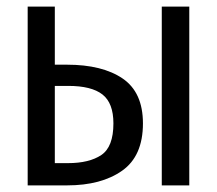

<svg xmlns="http://www.w3.org/2000/svg" viewBox="-20 -560 655 580"><path d="M145.6 -540V-364.6H182.1Q289.2 -364.6 350.5 -322.8Q411.8 -281 411.8 -187.2Q411.8 -88.7 349 -44.4Q286.2 0 182.6 0H63.6V-540ZM551.8 -540V0H468.7V-540ZM186.2 -300.5H145.6V-67.2H185.1Q249.7 -67.2 286.2 -91.8Q322.6 -116.4 322.6 -187.2Q322.6 -248.7 289.5 -274.6Q256.4 -300.5 186.2 -300.5Z"/></svg>

Font: FiraCode Nerd Font
Style: Regular
Weight: 400
Designer: Carrois Corporate, Edenspiekermann AG, Nikita Prokopov
Foundry: Carrois Corporate, Edenspiekermann AG, Nikita Prokopov
Version: Version 6.002;Nerd Fonts 2.2.2